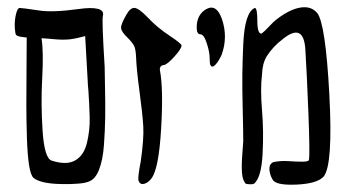

<svg xmlns="http://www.w3.org/2000/svg" viewBox="-20 -754 956 532"><path d="M223 -530 216 -654Q191 -647 173 -645Q155 -643 128.5 -645.5Q102 -648 95 -648Q101 -610 97 -538.5Q93 -467 98 -391.5Q103 -316 123 -309Q145 -302 161.5 -302.5Q178 -303 190 -310.5Q202 -318 209.5 -330Q217 -342 221 -358.5Q225 -375 227 -393Q229 -411 228.5 -430Q228 -449 227 -467.5Q226 -486 225 -502Q223 -522 223 -530ZM73 -261Q65 -268 60.5 -296.5Q56 -325 54.5 -374.5Q53 -424 53 -462.5Q53 -501 53.5 -564.5Q54 -628 54 -650L38 -652Q27 -654 24.5 -657.5Q22 -661 21 -677Q20 -696 24 -713.5Q28 -731 34 -732Q41 -732 88 -725Q125 -719 198 -729Q233 -734 251 -729.5Q269 -725 265 -710Q262 -697 270 -569Q270 -554 271 -510Q272 -466 271.5 -429.5Q271 -393 268 -352Q265 -311 254.5 -284Q244 -257 226 -251Q208 -243 150.5 -244Q93 -245 73 -261Z M364 -253Q361 -261 370 -307Q379 -370 377 -404Q375 -438 366.5 -501Q358 -564 357 -597Q356 -617 352 -626Q348 -635 334 -649Q316 -666 315.5 -676.5Q315 -687 330 -713Q341 -733 353 -732Q365 -731 389 -706Q415 -678 450 -655Q483 -633 483 -628Q483 -619 463.5 -597.5Q444 -576 435 -574Q422 -573 423 -560Q433 -509 426.5 -398Q420 -287 400 -260Q390 -247 379 -244.5Q368 -242 364 -253Z M564 -572Q561 -575 561 -592Q561 -609 553 -634Q545 -659 535 -659Q525 -659 525 -678Q525 -714 552 -729Q580 -744 595 -701Q612 -651 594 -602Q589 -591 583 -582Q570 -564 564 -572Z M654 -363Q654 -390 652.5 -450.5Q651 -511 651.5 -548.5Q652 -586 654 -631Q656 -676 664 -701Q672 -726 686 -732Q693 -732 693 -697Q693 -659 705 -661Q713 -667 726 -681Q739 -695 746 -700Q782 -728 812 -733Q842 -738 859 -718Q882 -688 892.5 -493Q903 -298 877 -265Q859 -245 801 -242.5Q743 -240 735 -257Q727 -271 726.5 -285.5Q726 -300 738 -305Q759 -309 780 -307.5Q801 -306 818 -306Q835 -306 836 -311Q839 -327 834.5 -441.5Q830 -556 826 -618Q821 -692 764 -646Q737 -626 719 -598Q707 -578 706 -548Q701 -507 706 -448.5Q711 -390 707.5 -326Q704 -262 684 -245Q681 -243 671.5 -243.5Q662 -244 661 -245Q652 -254 650.5 -275.5Q649 -297 651.5 -328Q654 -359 654 -363Z"/></svg>

Font: Amit
Style: Regular
Weight: 400
Version: Version 1.1